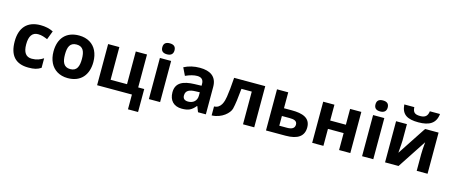

<svg xmlns="http://www.w3.org/2000/svg" viewBox="-54 -1523 5783 2461"><g transform="rotate(15 2837.0 -292.5)"><path d="M466 -31V-158C422 -130 379 -111 313 -111C236 -111 197 -164 197 -271C197 -381 236 -436 313 -436C362 -436 399 -420 439 -404L483 -519C433 -544 376 -556 313 -556C136 -556 45 -450 45 -270C45 -83 130 10 300 10C377 10 418 0 466 -31Z M823 -436C912 -436 936 -370 936 -274C936 -178 913 -110 824 -110C735 -110 711 -179 711 -274C711 -370 734 -436 823 -436ZM559 -274C559 -217 570 -167 591 -124C630 -45 709 10 822 10C993 10 1088 -101 1088 -274C1088 -331 1077 -381 1056 -424C1017 -503 938 -556 825 -556C653 -556 559 -448 559 -274Z M1727 -109V-546H1578V-112H1360V-546H1211V0H1673V196H1807V-109Z M2054 -687C2054 -736 2027 -760 1973 -760C1919 -760 1892 -736 1892 -687C1892 -638 1919 -614 1973 -614C2024 -614 2054 -638 2054 -687ZM2047 0V-546H1898V0Z M2427 -557C2350 -557 2281 -541 2218 -508L2267 -407C2326 -434 2378 -447 2421 -447C2478 -447 2506 -419 2506 -364V-340L2411 -337C2271 -332 2167 -295 2167 -163C2167 -55 2229 10 2336 10C2379 10 2413 4 2439 -8C2465 -20 2492 -43 2517 -74H2521L2550 0H2654V-364C2654 -500 2566 -557 2427 -557ZM2392 -99C2344 -99 2320 -120 2320 -162C2320 -230 2375 -249 2448 -251L2506 -253V-208C2506 -141 2459 -99 2392 -99Z M2729 -125C2824 -127 2847 -227 2857 -289C2867 -351 2876 -437 2883 -546H3296V0H3147V-434H3010C2999 -312 2987 -221 2972 -161C2957 -101 2863 -10 2729 -6Z M3706 -335H3601V-546H3452V0H3712C3873 0 3953 -58 3953 -174C3953 -301 3847 -335 3706 -335ZM3804 -172C3804 -126 3771 -103 3705 -103H3601V-232H3703C3758 -232 3804 -222 3804 -172Z M4214 -546H4065V0H4214V-225H4422V0H4571V-546H4422V-336H4214Z M4883 -687C4883 -736 4856 -760 4802 -760C4748 -760 4721 -736 4721 -687C4721 -638 4748 -614 4802 -614C4853 -614 4883 -638 4883 -687ZM4876 0V-546H4727V0Z M5176 -546H5032V0H5211L5462 -382C5455 -311 5452 -257 5452 -218V0H5596V-546H5417L5165 -163C5172 -252 5176 -307 5176 -330ZM5314 -690C5240 -690 5215 -713 5211 -781H5078C5088 -648 5164 -606 5311 -606C5454 -606 5539 -654 5552 -781H5417C5410 -720 5381 -690 5314 -690Z"/></g></svg>

Font: Passageway
Style: Regular
Weight: 700
Foundry: Ascender Corporation
Version: Version 1.11